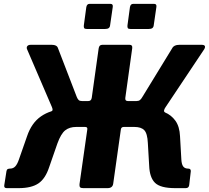

<svg xmlns="http://www.w3.org/2000/svg" viewBox="-20 -974 1081 994"><path d="M563.8 -938.3 550.2 -844.5Q549.2 -833.2 542.8 -828.6Q536.4 -823.9 523.4 -823.9H430.1Q418.8 -823.9 415.9 -828.4Q413 -832.9 414 -842.5L426.8 -936.9Q429.8 -954 443.5 -954H551.8Q566 -954 563.8 -938.3ZM789.7 -938.3 776.1 -844.5Q775.1 -833.2 768.7 -828.6Q762.3 -823.9 749.3 -823.9H656Q644.7 -823.9 641.8 -828.4Q638.9 -832.9 639.9 -842.5L652.7 -936.9Q655.7 -954 669.4 -954H777.7Q792 -954 789.7 -938.3ZM14.8 0Q-0.3 0 2.1 -15.1L13.4 -87.4Q14.8 -95.7 19.5 -98.4Q24.1 -101.1 31.7 -101.1Q48.5 -101.1 59.1 -112.6Q69.7 -124.1 77.7 -147.6L120.1 -268.8Q143.5 -338.1 192.5 -371.8Q241.4 -405.4 308.1 -408.3L370.5 -450.9H437.1Q452.5 -450.9 455 -467.7L490.7 -722.7Q493.1 -742 509.3 -742H651.5Q666.9 -742 664.5 -724.2L628.8 -467.7Q626.4 -450.9 641.8 -450.9H709L762.9 -408.3Q800.5 -406.1 833.6 -392.3Q866.7 -378.6 888.2 -348.8Q909.7 -319 912 -268.5L918.9 -147.6Q920.3 -123.1 928.6 -112.1Q936.8 -101.1 954.4 -101.1Q968.5 -101.1 967.8 -87.4L959.4 -15.1Q957 0 941.8 0H887Q810.7 0 782.7 -27.4Q754.6 -54.8 752.3 -116.2L745.4 -233.6Q743.1 -283.2 726.9 -300Q710.7 -316.8 676.1 -316.8H620.7Q607.8 -316.8 605.8 -304.4L566.1 -23.3Q562.9 0 536.6 0H411Q398.1 0 394.3 -5Q390.6 -10 391.6 -20.7L432 -304.4Q434 -316.8 420.6 -316.8H374.4Q340 -316.8 317.8 -299.4Q295.6 -282 277.2 -231.3L234.7 -109.1Q214.9 -48.6 178.6 -24.3Q142.4 0 76.8 0ZM399.5 -375.3 245.2 -397.6Q252.2 -399.8 252.2 -406.2Q252.1 -412.5 248.1 -421.3L120 -719.3Q116.2 -728.7 121.5 -735.4Q126.7 -742 139 -742H248.1Q274.2 -742 279.8 -725.6L377.6 -471.6Q382.1 -460.8 387.6 -455.8Q393 -450.9 404.2 -450.9ZM671.5 -375.3 687 -450.9Q697.9 -450.9 704.4 -456Q710.9 -461 717.4 -472.5L871.9 -725Q880.9 -742 908.5 -742H1024Q1037.2 -742 1040.4 -735.9Q1043.5 -729.9 1037.2 -719L836.8 -418.7Q830.7 -410.1 829.4 -402.6Q828.1 -395 834.9 -392Z"/></svg>

Font: Libre Franklin Thin
Style: Italic
Weight: 100
Italic angle: -8°
Designer: Pablo Impallari, Rodrigo Fuenzalida, Nhung Nguyen
Foundry: Impallari Type
Version: Version 3.000